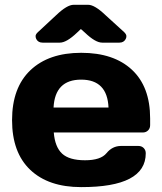

<svg xmlns="http://www.w3.org/2000/svg" viewBox="-20 -763 670 793"><path d="M600.1 -273.9V-246.1Q600.1 -232.9 591.6 -224.4Q583 -215.8 569.8 -215.8H202.1Q207 -155.8 236.6 -128.4Q266.1 -101.1 331.1 -101.1Q396 -101.1 419.9 -130.4Q443.8 -159.7 479 -160.2H551.8Q564.9 -160.2 573.5 -151.6Q582 -143.1 582 -129.9Q582 10.3 314.9 9.8Q180.2 9.8 105 -61.5Q29.8 -132.8 29.8 -266.8Q29.8 -400.9 105.5 -472.9Q181.2 -544.9 315.4 -544.9Q449.7 -544.9 524.9 -474.9Q600.1 -404.8 600.1 -273.9ZM129.9 -601.6Q127 -606.9 127 -614Q127 -621.1 136.2 -629.9L211.9 -700.2Q256.8 -743.2 284.2 -743.2H344.2Q371.1 -743.2 416 -700.2L493.2 -629.9Q502 -621.1 502 -613.8Q502 -606.4 499 -601.6Q491.2 -586.9 473.1 -586.9H401.9Q374 -586.9 331.1 -627.9L314 -643.1L297.9 -627.9Q254.9 -586.9 227.1 -586.9H155.8Q137.7 -586.9 129.9 -601.6ZM201.2 -318.8H428.2Q423.3 -434.1 315.2 -434.1Q207 -434.1 201.2 -318.8Z"/></svg>

Font: Days One
Style: Regular
Weight: 400
Designer: Alexander Kalachev, Alexey Maslov, Jovanny Lemonad
Foundry: Alexander Kalachev, Alexey Maslov, Jovanny Lemonad
Version: Version 1.002